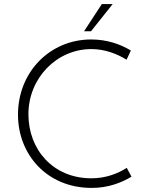

<svg xmlns="http://www.w3.org/2000/svg" viewBox="-20 -911 731 939"><path d="M531 -891H478L391 -758H425ZM623 -47 600 -90C554 -61 496 -39 427 -39C239 -39 119 -180 119 -352C119 -530 258 -671 427 -671C492 -671 552 -648 599 -619L620 -664C567 -696 501 -718 426 -718C224 -718 68 -559 68 -350C68 -156 209 7 426 8C509 9 577 -19 623 -47Z"/></svg>

Font: Sulaf Light
Style: Regular
Weight: 300
Designer: Bandar Raffah (Arabic) and Santiago Orozco (Latin)
Foundry: Caramella and Typemade
Version: Version 1.005;PS 001.005;hotconv 1.0.88;makeotf.lib2.5.64775